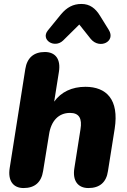

<svg xmlns="http://www.w3.org/2000/svg" viewBox="-20 -942 644 971"><path d="M99 9C156 9 189 -20 198 -77L228 -262C238 -330 276 -371 334 -371C381 -371 396 -342 387 -288L356 -91C346 -28 374 9 427 9C484 9 518 -20 526 -77L560 -291C583 -439 518 -503 412 -503C344 -503 289 -477 254 -428L278 -579C288 -642 261 -679 207 -679C151 -679 117 -650 108 -593L29 -92C19 -29 46 9 99 9ZM299 -737 381 -818 439 -745C484 -691 567 -732 530 -791L486 -862C463 -900 434 -922 392 -922C350 -922 318 -905 288 -869L222 -788C184 -741 255 -695 299 -737Z"/></svg>

Font: SN Pro Heavy
Style: Italic
Weight: 800
Italic angle: -9°
Designer: Tobias Whetton
Foundry: Supernotes
Version: Version 1.001;Glyphs 3.2 (3249)